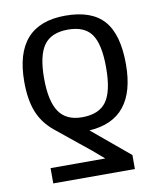

<svg xmlns="http://www.w3.org/2000/svg" viewBox="-84 -604 724 878"><g transform="rotate(-10 278.5 -165.0)"><path d="M92 208V137H346Q288 86 243 51L137 -35Q86 -77 64 -133.5Q42 -190 42 -272Q42 -538 279 -538Q401 -538 457.5 -474Q514 -410 514 -272Q514 -15 297 -2L471 143V208ZM422 -272Q422 -380 389.5 -426.5Q357 -473 280 -473Q202 -473 168 -425.5Q134 -378 134 -272Q134 -167 167.5 -117Q201 -67 275 -67Q354 -67 388 -114.5Q422 -162 422 -272Z"/></g></svg>

Font: Libra Sans
Style: Regular
Weight: 400
Foundry: Context Ltd
Version: Version 1.002